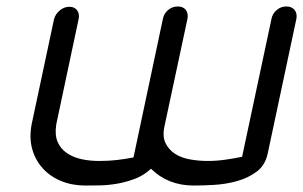

<svg xmlns="http://www.w3.org/2000/svg" viewBox="-20 -574 938 594"><path d="M820 -516Q823 -532 836 -543Q849 -554 866 -554Q883 -554 891.5 -543Q900 -532 897 -516L808 -98Q800 -62 773.5 -42.5Q747 -23 712.5 -13.5Q678 -4 642 -2Q606 0 579 0Q500 0 447 -52Q426 -32 399 -21.5Q372 -11 344 -6Q316 -1 290 -0.5Q264 0 244 0Q203 0 169 -14Q135 -28 112 -53.5Q89 -79 79.5 -113.5Q70 -148 78 -190L147 -514Q151 -530 164.5 -541.5Q178 -553 195 -553Q211 -553 219 -541.5Q227 -530 223 -514L154 -189Q149 -156 158.5 -134.5Q168 -113 187.5 -100Q207 -87 232.5 -81.5Q258 -76 287 -76Q316 -76 342 -79Q368 -82 393 -87L484 -516Q487 -532 500 -543Q513 -554 530 -554Q547 -554 555 -543Q563 -532 560 -516L489 -184Q482 -152 492 -131.5Q502 -111 521 -98.5Q540 -86 567 -81Q594 -76 623 -76Q649 -76 677.5 -80Q706 -84 729 -89Z"/></svg>

Font: VDS Compensated
Style: Light Italic
Weight: 300
Italic angle: -12°
Designer: artmaker
Foundry: artmaker
Version: Version 1.000 2012 initial release